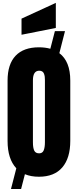

<svg xmlns="http://www.w3.org/2000/svg" viewBox="-20 -1187 526 1298"><path d="M122.6 90.8H54.2L90.3 -49.3Q31.2 -112.3 31.2 -234.4V-642.6Q31.2 -752.9 85.4 -810.1Q139.6 -867.2 243.2 -867.2Q285.2 -867.2 320.3 -857.4L351.1 -976.6H419.4L381.3 -827.6Q455.1 -772 455.1 -642.6V-234.4Q455.1 -118.2 401.1 -55.2Q347.2 7.8 243.2 7.8Q189.5 7.8 148.4 -9.3ZM244.6 -150.4Q267.1 -150.4 275.4 -170.4Q283.7 -190.4 283.7 -226.1V-645.5Q283.7 -658.7 282.5 -668.5Q281.2 -678.2 277.6 -688.2Q273.9 -698.2 265.9 -703.6Q257.8 -709 245.6 -709Q202.6 -709 202.6 -644V-225.1Q202.6 -187.5 211.4 -168.9Q220.2 -150.4 244.6 -150.4ZM357.4 -998 125.5 -952.1V-1061L357.4 -1167.5Z"/></svg>

Font: Anton
Style: Regular
Weight: 400
Designer: Vernon Adams, Tural Alisoy
Foundry: Vernon Adams
Version: Version 2.300